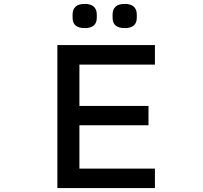

<svg xmlns="http://www.w3.org/2000/svg" viewBox="-20 -964 1040 984"><path d="M352 -873V-890Q352 -915 367 -929.5Q382 -944 414 -944Q446 -944 461 -929.5Q476 -915 476 -890V-873Q476 -820 414 -820Q352 -820 352 -873ZM557 -873V-890Q557 -915 572 -929.5Q587 -944 619 -944Q651 -944 666 -929.5Q681 -915 681 -890V-873Q681 -820 619 -820Q557 -820 557 -873ZM774 0H274V-733H774V-633H387V-421H741V-322H387V-100H774Z"/></svg>

Font: IBM Plex Sans JP Medium
Style: Regular
Weight: 500
Designer: Mike Abbink; Paul van der Laan; Pieter van Rosmalen; Wujin Sim; Yejin Wi; Jinhee Kim; Boomi Park; Yona Kim; Kichan Ma
Foundry: Sandoll Inc.
Version: Version 1.001